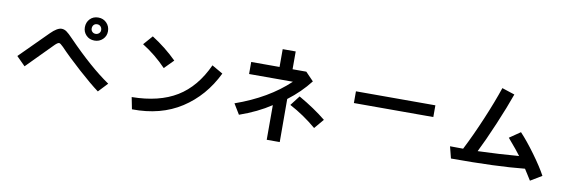

<svg xmlns="http://www.w3.org/2000/svg" viewBox="-57 -1244 5115 1732"><g transform="rotate(10 2500.0 -378.0)"><path d="M73.2 -316.4 326.2 -569.3Q384.8 -627.9 424.8 -627.9Q448.2 -627.9 469.7 -613.3Q491.2 -598.6 531.2 -556.6Q749 -332 923.8 -212.9L843.8 -127.9Q769.5 -182.6 654.3 -286.1Q539.1 -389.6 462.9 -469.7Q435.5 -497.1 424.8 -497.1Q411.1 -497.1 385.7 -471.7L153.3 -236.3ZM690.4 -677.7Q690.4 -660.2 702.6 -647.9Q714.8 -635.7 733.4 -635.7Q751 -635.7 764.2 -647.5Q777.3 -659.2 777.3 -677.7Q777.3 -697.3 765.1 -710.4Q752.9 -723.6 733.4 -723.6Q713.9 -723.6 702.1 -710.9Q690.4 -698.2 690.4 -677.7ZM627.9 -677.7Q627.9 -723.6 657.2 -754.4Q686.5 -785.2 733.4 -785.2Q779.3 -785.2 809.6 -753.9Q839.8 -722.7 839.8 -677.7Q839.8 -633.8 809.1 -604Q778.3 -574.2 733.4 -574.2Q687.5 -574.2 657.7 -604.5Q627.9 -634.8 627.9 -677.7Z M1171.9 -618.2 1246.1 -703.1Q1372.1 -623 1474.6 -521.5L1392.6 -438.5Q1293 -543 1171.9 -618.2ZM1153.3 -130.9Q1403.3 -133.8 1564.9 -232.4Q1726.6 -331.1 1821.3 -539.1L1921.9 -481.4Q1816.4 -263.7 1627 -141.1Q1437.5 -18.6 1174.8 -22.5Z M2076.2 -236.3Q2373 -340.8 2561.5 -519.5H2160.2V-629.9H2419.9V-793H2539.1V-629.9H2665L2738.3 -553.7Q2654.3 -445.3 2538.1 -357.4L2539.1 37.1H2419.9V-280.3Q2297.9 -199.2 2133.8 -141.6ZM2575.2 -309.6 2644.5 -399.4Q2790 -316.4 2896.5 -229.5L2822.3 -141.6Q2706.1 -240.2 2575.2 -309.6Z M3136.7 -425.8V-533.2H3864.3V-425.8Z M4058.6 -192.4Q4159.2 -190.4 4178.7 -191.4Q4248 -327.1 4318.4 -493.7Q4388.7 -660.2 4432.6 -791L4548.8 -752.9Q4506.8 -632.8 4436 -465.8Q4365.2 -298.8 4311.5 -192.4Q4511.7 -199.2 4687.5 -213.9Q4659.2 -253.9 4567.4 -360.4L4667 -428.7Q4731.4 -360.4 4808.1 -255.4Q4884.8 -150.4 4925.8 -74.2L4822.3 -11.7Q4811.5 -28.3 4789.6 -63.5Q4767.6 -98.6 4759.8 -110.4Q4501 -84 4085.9 -85Z"/></g></svg>

Font: Gothic A1
Style: Bold
Weight: 700
Version: Version 2.50